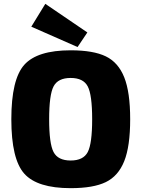

<svg xmlns="http://www.w3.org/2000/svg" viewBox="-20 -966 737 1000"><path d="M435 -797 384 -721 143 -827 216 -946ZM348 -704Q466 -704 531 -672.5Q596 -641 627 -563.5Q658 -486 658 -345Q658 -204 627 -126.5Q596 -49 531 -17.5Q466 14 348 14Q174 14 106.5 -61.5Q39 -137 39 -345Q39 -553 106.5 -628.5Q174 -704 348 -704ZM437 -516Q414 -560 348 -560Q282 -560 259 -516Q236 -472 236 -345Q236 -218 259 -174Q282 -130 348 -130Q414 -130 437 -174Q460 -218 460 -345Q460 -472 437 -516Z"/></svg>

Font: Ezarion Extra Bold
Style: Regular
Weight: 800
Designer: Natanael Gama
Version: Version 1.001;PS 001.001;hotconv 1.0.70;makeotf.lib2.5.58329